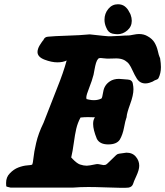

<svg xmlns="http://www.w3.org/2000/svg" viewBox="-20 -898 780 907"><path d="M602.5 -799.8Q602.5 -772.5 581.5 -754.4Q560.5 -736.3 535.2 -736.3Q531.2 -736.3 527.3 -736.8Q523.4 -737.3 519 -737.8Q514.6 -738.3 510.7 -739.3Q491.2 -744.1 482.4 -766.6Q473.6 -785.2 473.6 -804.7Q473.6 -834 491.7 -856Q509.8 -877.9 537.1 -877.9Q556.6 -877.9 569.8 -867.7Q583 -857.4 590.8 -840.8Q594.7 -835 597.2 -828.1Q599.6 -821.3 601.1 -814Q602.5 -806.6 602.5 -799.8ZM251 -603.5Q223.6 -603.5 190.4 -616.2Q157.2 -628.9 157.2 -652.3Q157.2 -660.2 160.2 -668.5Q163.1 -676.8 167 -683.1Q170.9 -689.5 174.8 -695.3Q178.7 -701.2 181.6 -705.1L184.6 -708Q190.4 -723.6 206.1 -724.6Q233.4 -727.5 297.4 -729.5Q361.3 -731.4 400.4 -735.4H406.2Q485.4 -726.6 492.2 -726.6H502.9Q518.6 -726.6 544.9 -728.5Q571.3 -730.5 587.9 -730.5Q592.8 -730.5 609.4 -733.9Q626 -737.3 636.7 -737.3Q660.2 -737.3 677.7 -726.6Q699.2 -714.8 710 -696.8Q720.7 -678.7 725.6 -657.2Q730.5 -635.7 733.4 -629.9Q734.4 -628.9 736.3 -623Q740.2 -597.7 740.2 -581.1Q740.2 -551.8 728.5 -528.3Q725.6 -523.4 717.8 -521Q710 -518.6 706.1 -515.6Q705.1 -514.6 700.2 -512.2Q695.3 -509.8 685.5 -506.8Q675.8 -503.9 667 -503.9Q640.6 -503.9 626 -527.3Q616.2 -543 606.9 -563.5Q597.7 -584 590.3 -594.2Q583 -604.5 570.3 -612.3Q553.7 -622.1 529.3 -622.1Q524.4 -622.1 511.7 -621.6Q499 -621.1 490.2 -621.1H486.3Q478.5 -621.1 468.8 -622.6Q459 -624 456.1 -624Q448.2 -624 444.3 -621.1Q437.5 -613.3 433.6 -600.6Q429.7 -587.9 426.3 -568.4Q422.9 -548.8 421.9 -544.9Q415 -517.6 401.4 -483.4Q387.7 -449.2 387.7 -437.5Q387.7 -432.6 388.7 -429.7H390.6Q392.6 -428.7 396 -428.2Q399.4 -427.7 403.3 -426.8Q407.2 -425.8 412.6 -425.3Q418 -424.8 423.8 -424.8Q443.4 -424.8 459 -432.6Q462.9 -434.6 467.8 -465.3Q472.7 -496.1 499 -513.7Q516.6 -525.4 542 -525.4Q550.8 -525.4 563 -523.9Q575.2 -522.5 579.1 -522.5H581.1Q604.5 -521.5 607.4 -502.9Q610.4 -488.3 610.4 -476.6Q610.4 -448.2 594.7 -405.8Q579.1 -363.3 578.1 -345.7Q578.1 -342.8 576.2 -338.9Q572.3 -329.1 565.9 -295.4Q559.6 -261.7 545.9 -238.3Q531.2 -215.8 491.2 -215.8Q451.2 -215.8 437.5 -242.2Q419.9 -285.2 419.9 -312.5Q419.9 -333 428.7 -343.8Q425.8 -343.8 414.1 -344.2Q402.3 -344.7 395.5 -344.7Q377.9 -344.7 360.4 -342.8Q346.7 -317.4 340.3 -290Q334 -262.7 328.6 -222.7Q323.2 -182.6 316.4 -154.3Q317.4 -153.3 324.7 -145.5Q332 -137.7 340.8 -130.9Q349.6 -124 357.4 -121.1Q375 -115.2 389.6 -115.2Q400.4 -115.2 432.6 -122.1Q433.6 -122.1 435.5 -122.6Q437.5 -123 439.5 -123Q445.3 -123 456.1 -120.6Q466.8 -118.2 468.8 -118.2Q473.6 -118.2 477.5 -119.1Q481.4 -120.1 486.3 -124.5Q491.2 -128.9 495.1 -132.8Q499 -136.7 509.3 -146.5Q519.5 -156.2 528.3 -165Q534.2 -170.9 542 -171.9Q576.2 -176.8 577.1 -176.8Q606.4 -176.8 622.1 -157.2Q637.7 -138.7 637.7 -115.2Q637.7 -95.7 624 -66.4Q610.4 -37.1 609.4 -31.2Q604.5 -14.6 586.9 -11.7Q577.1 -10.7 552.7 -10.7Q534.2 -10.7 481.4 -12.7Q428.7 -14.6 397.5 -14.6Q359.4 -14.6 323.2 -11.7H30.3Q24.4 -13.7 18.1 -14.6Q11.7 -15.6 10.7 -16.6Q9.8 -17.6 9.3 -20.5Q8.8 -23.4 8.8 -31.2V-34.2Q8.8 -61.5 26.4 -79.1Q44.9 -98.6 66.9 -106.9Q88.9 -115.2 108.4 -116.7Q127.9 -118.2 131.8 -120.1Q135.7 -127 138.2 -152.8Q140.6 -178.7 150.9 -223.1Q161.1 -267.6 185.5 -317.4L250 -482.4Q279.3 -554.7 294.9 -612.3Q277.3 -603.5 251 -603.5Z"/></svg>

Font: Essays1743
Style: BoldItalic
Weight: 700
Italic angle: -10°
Designer: Based on the typeface in a 1743 English translation of the essays of Montaigne.  PostScript/TrueType font designed by Jo
Version: Version 002.100